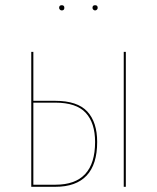

<svg xmlns="http://www.w3.org/2000/svg" viewBox="-20 -717 603 737"><path d="M353 -172Q353 -86 312.5 -43Q272 0 193 0H100V-518H108V-330H192Q277 -330 315 -289Q353 -248 353 -172ZM463 -518V0H455V-518ZM345 -172Q345 -245 309 -284Q273 -323 192 -323H108V-8H193Q345 -8 345 -172ZM227 -687Q227 -677 217 -677Q213 -677 210 -680Q207 -683 207 -687Q207 -697 217 -697Q227 -697 227 -687ZM355 -687Q355 -683 352 -680Q349 -677 345 -677Q341 -677 338 -680Q335 -683 335 -687Q335 -697 345 -697Q355 -697 355 -687Z"/></svg>

Font: Fira Sans Compressed Eight
Style: Regular
Weight: 100
Width: 1
Designer: bBox Type GmbH & Carrois Corporate GbR & Edenspiekermann AG
Foundry: bBox Type GmbH & Carrois Corporate GbR & Edenspiekermann AG
Version: Version 4.301